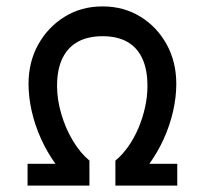

<svg xmlns="http://www.w3.org/2000/svg" viewBox="-20 -579 640 599"><path d="M66 0V-68H153Q127 -104 108 -146Q89 -188 79 -232Q69 -276 69 -317Q69 -386 99.5 -440.5Q130 -495 182 -527Q234 -559 300 -559Q366 -559 418 -527Q470 -495 500 -440.5Q530 -386 530 -317Q530 -276 520 -232Q510 -188 491 -146Q472 -104 446 -68H533V0H340V-78Q361 -95 379.5 -121Q398 -147 411.5 -178.5Q425 -210 432.5 -244Q440 -278 440 -311Q440 -362 424 -396.5Q408 -431 377 -448.5Q346 -466 300 -466Q254 -466 222.5 -448.5Q191 -431 174.5 -396.5Q158 -362 158 -311Q158 -268 171.5 -222.5Q185 -177 208 -139Q231 -101 259 -78V0Z"/></svg>

Font: Venryn Sans
Style: Regular
Weight: 400
Designer: Owen Earl, indestructible type* (font) & Cristiano Sobral (main changes)
Version: Version 3.600; ttfautohint (v1.8.3)